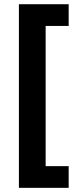

<svg xmlns="http://www.w3.org/2000/svg" viewBox="-20 -734 371 912"><path d="M306.2 55.2H196.8V-610.8H306.2V-713.9H69.8V158.2H306.2Z"/></svg>

Font: Samim
Style: Bold
Weight: 700
Foundry: DejaVu fonts team - Redesigned by Saber Rastikerdar
Version: Version 4.0.5